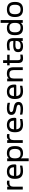

<svg xmlns="http://www.w3.org/2000/svg" viewBox="2588 -3338 940 6156"><g transform="rotate(-90 3058.0 -260.0)"><path d="M282 -509C220 -509 182 -490 157 -451H150V-500H59V0H150V-291C150 -388 190 -430 280 -430C297 -430 319 -429 344 -427V-502C323 -507 303 -509 282 -509Z M865 -268C865 -422 791 -509 637 -509C479 -509 402 -425 402 -256V-244C402 -73 482 9 653 9C705 9 767 1 827 -14V-90C782 -79 708 -70 660 -70C555 -70 505 -111 495 -207H825C858 -207 865 -222 865 -268ZM494 -283C501 -385 544 -430 637 -430C730 -430 773 -379 774 -283Z M1452 -244V-256C1452 -428 1379 -509 1224 -509C1140 -509 1101 -485 1066 -445H1059V-500H968V190H1059V-55H1066C1101 -15 1140 9 1224 9C1379 9 1452 -72 1452 -244ZM1059 -247V-253C1059 -376 1103 -430 1209 -430C1315 -430 1361 -376 1361 -253V-247C1361 -124 1315 -70 1209 -70C1103 -70 1059 -124 1059 -247Z M1776 -509C1714 -509 1676 -490 1651 -451H1644V-500H1553V0H1644V-291C1644 -388 1684 -430 1774 -430C1791 -430 1813 -429 1838 -427V-502C1817 -507 1797 -509 1776 -509Z M2359 -268C2359 -422 2285 -509 2131 -509C1973 -509 1896 -425 1896 -256V-244C1896 -73 1976 9 2147 9C2199 9 2261 1 2321 -14V-90C2276 -79 2202 -70 2154 -70C2049 -70 1999 -111 1989 -207H2319C2352 -207 2359 -222 2359 -268ZM1988 -283C1995 -385 2038 -430 2131 -430C2224 -430 2267 -379 2268 -283Z M2651 -207C2727 -192 2777 -181 2777 -133C2777 -90 2736 -70 2633 -70C2573 -70 2515 -77 2461 -90V-14C2518 1 2574 9 2637 9C2789 9 2868 -37 2868 -138C2868 -260 2754 -279 2663 -296C2606 -307 2543 -317 2543 -370C2543 -410 2578 -430 2676 -430C2735 -430 2790 -423 2841 -410V-486C2787 -501 2734 -509 2673 -509C2524 -509 2452 -463 2452 -365C2452 -238 2571 -223 2651 -207Z M3425 -268C3425 -422 3351 -509 3197 -509C3039 -509 2962 -425 2962 -256V-244C2962 -73 3042 9 3213 9C3265 9 3327 1 3387 -14V-90C3342 -79 3268 -70 3220 -70C3115 -70 3065 -111 3055 -207H3385C3418 -207 3425 -222 3425 -268ZM3054 -283C3061 -385 3104 -430 3197 -430C3290 -430 3333 -379 3334 -283Z M3528 -500V0H3619V-291C3619 -388 3660 -430 3754 -430C3848 -430 3889 -388 3889 -291V0H3980V-295C3980 -443 3917 -509 3778 -509C3703 -509 3656 -490 3626 -451H3619V-500Z M4290 -70C4223 -70 4206 -88 4206 -169V-422H4381V-500H4206V-630H4115V-500H4042V-422H4115V-165C4115 -33 4157 9 4274 9C4312 9 4337 3 4386 -6V-80C4347 -73 4319 -70 4290 -70Z M4693 -509C4635 -509 4581 -501 4522 -486V-410C4578 -423 4635 -430 4685 -430C4786 -430 4823 -403 4823 -315V-302C4762 -306 4720 -307 4695 -307C4532 -307 4465 -259 4465 -150C4465 -42 4530 9 4654 9C4733 9 4783 -11 4817 -52H4823V0H4914V-290C4914 -447 4852 -509 4693 -509ZM4556 -150C4556 -212 4597 -237 4700 -237C4729 -237 4778 -235 4823 -232V-209C4823 -115 4774 -68 4670 -68C4590 -68 4556 -93 4556 -150Z M5009 -256V-244C5009 -72 5082 9 5237 9C5321 9 5360 -15 5395 -55H5402V0H5493V-710H5402V-445H5395C5360 -485 5321 -509 5237 -509C5082 -509 5009 -428 5009 -256ZM5100 -247V-253C5100 -376 5146 -430 5252 -430C5358 -430 5402 -376 5402 -253V-247C5402 -124 5358 -70 5252 -70C5146 -70 5100 -124 5100 -247Z M5590 -256V-244C5590 -75 5670 9 5832 9C5995 9 6074 -75 6074 -244V-256C6074 -425 5995 -509 5832 -509C5670 -509 5590 -425 5590 -256ZM5681 -247V-253C5681 -376 5726 -430 5832 -430C5939 -430 5983 -376 5983 -253V-247C5983 -124 5939 -70 5832 -70C5726 -70 5681 -124 5681 -247Z"/></g></svg>

Font: LT Wave Alt
Style: Regular
Weight: 400
Designer: Daniel Lyons
Version: Version 2.5 (Glyphs App)